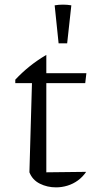

<svg xmlns="http://www.w3.org/2000/svg" viewBox="-20 -801 406 829"><path d="M180 -564V-485H353L348 -442H180V-57L352 -59Q337 -37 316.5 -22Q296 -7 271.5 0.5Q247 8 222 8Q184 8 152 -8Q120 -24 107 -57L118 -442H46V-457Q75 -488 108 -514.5Q141 -541 180 -564ZM233 -614 216 -778Q252 -784 288 -778L270 -614Z"/></svg>

Font: Piazzolla Thin Light
Style: Regular
Weight: 300
Version: Version 2.005